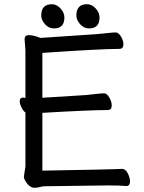

<svg xmlns="http://www.w3.org/2000/svg" viewBox="-20 -871 678 907"><path d="M142.1 16.1Q124 16.1 108.4 -3.4Q92.8 -22.9 92.8 -37.1L100.1 -84V-339.8Q89.8 -346.2 81.5 -363.5Q73.2 -380.9 73.2 -393.1Q73.2 -410.2 89.8 -410.2L100.1 -408.2V-633.8L96.2 -685.1Q96.2 -705.1 116.2 -705.1Q130.9 -705.1 150.9 -699.2L170.9 -691.9L439.9 -710Q461.9 -711.9 488 -714.8Q514.2 -717.8 525.9 -717.8Q540 -717.8 551.5 -698.5Q563 -679.2 563 -662.1Q563 -640.1 543.9 -640.1Q456.1 -640.1 180.2 -621.1V-409.2L384.8 -421.9Q407.2 -423.8 433.1 -427Q459 -430.2 471.2 -430.2Q484.9 -430.2 496.3 -410.6Q507.8 -391.1 507.8 -373Q507.8 -351.1 488.8 -351.1Q403.8 -351.1 180.2 -337.9V-64.9Q522.9 -70.8 555.2 -73.2H556.2Q573.2 -73.2 583.7 -52Q594.2 -30.8 594.2 -14.2Q594.2 7.8 576.2 7.8Q551.8 4.9 488.8 4.9L194.8 8.8Q180.2 8.8 168.7 12.5Q157.2 16.1 142.1 16.1ZM234.9 -736.8Q210 -736.8 192.4 -756.8Q174.8 -776.9 174.8 -797.9Q174.8 -851.1 225.1 -851.1Q247.1 -851.1 265.6 -831.5Q284.2 -812 284.2 -788.1Q284.2 -736.8 234.9 -736.8ZM400.9 -736.8Q376 -736.8 358.4 -756.8Q340.8 -776.9 340.8 -797.9Q340.8 -851.1 391.1 -851.1Q413.1 -851.1 431.6 -831.5Q450.2 -812 450.2 -788.1Q450.2 -736.8 400.9 -736.8Z"/></svg>

Font: LXGW WenKai Screen
Style: Regular
Weight: 400
Designer: LXGW / Fontworks Inc.
Foundry: LXGW / Fontworks Inc.
Version: Version 1.510;January 18,2025